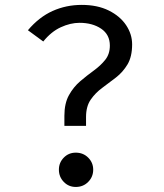

<svg xmlns="http://www.w3.org/2000/svg" viewBox="-20 -737 655 769"><path d="M307.2 -717.4Q370.3 -717.4 415.6 -694.9Q461 -672.3 485.1 -636.2Q509.2 -600 509.2 -559.5Q509.2 -510.3 490.8 -479.2Q472.3 -448.2 444.6 -426.7Q416.9 -405.1 389.5 -385.1Q362.1 -365.1 343.3 -337.9Q324.6 -310.8 324.6 -268.2V-232.8H237.9V-273.3Q237.9 -323.1 256.2 -355.9Q274.4 -388.7 301.5 -411.8Q328.7 -434.9 355.9 -454.6Q383.1 -474.4 401.5 -497.4Q420 -520.5 420 -554.4Q420 -598.5 385.1 -622.1Q350.3 -645.6 298.5 -645.6Q262.1 -645.6 223.6 -627.9Q185.1 -610.3 153.3 -570.8L91.8 -615.9Q136.4 -668.7 190.8 -693.1Q245.1 -717.4 307.2 -717.4ZM283.6 -125.6Q313.3 -125.6 333.3 -105.6Q353.3 -85.6 353.3 -57.4Q353.3 -28.7 333.3 -8.5Q313.3 11.8 283.6 11.8Q254.9 11.8 235.4 -8.5Q215.9 -28.7 215.9 -57.4Q215.9 -85.6 235.4 -105.6Q254.9 -125.6 283.6 -125.6Z"/></svg>

Font: FiraCode Nerd Font Mono
Style: Regular
Weight: 400
Monospace: yes
Designer: Carrois Corporate, Edenspiekermann AG, Nikita Prokopov
Foundry: Carrois Corporate, Edenspiekermann AG, Nikita Prokopov
Version: Version 6.002;Nerd Fonts 3.4.0